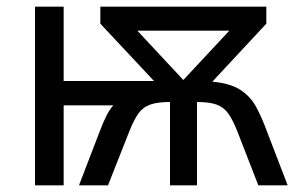

<svg xmlns="http://www.w3.org/2000/svg" viewBox="-20 -556 889 576"><path d="M779 -536V-485L617 -311Q671 -306 701 -286.5Q731 -267 748 -236Q765 -205 780 -164L843 0H755L692 -162Q679 -195 665.5 -214.5Q652 -234 630.5 -242Q609 -250 571 -250V0H490V-250Q452 -250 430 -242Q408 -234 394.5 -214.5Q381 -195 368 -162L304 0H217L280 -164Q289 -188 299 -208Q309 -228 320 -240H171V0H85V-536H171V-313H442L281 -485V-536ZM668 -464H392L530 -316Z"/></svg>

Font: Noto IKEA Arabic
Style: Regular
Weight: 400
Designer: Monotype Design Team
Foundry: Monotype Imaging Inc.
Version: Version 1.200